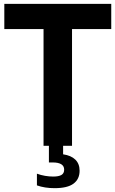

<svg xmlns="http://www.w3.org/2000/svg" viewBox="-20 -760 602 1001"><path d="M309 0V44.5Q350.5 50.5 372.8 72.2Q395 94 395 130Q395 174 363.2 197.5Q331.5 221 265 221Q213 221 172.5 206.5V145.5Q192.5 153 215 156.8Q237.5 160.5 257 160.5Q286 160.5 300.2 152.2Q314.5 144 314.5 124.5Q314.5 105.5 299.2 96.2Q284 87 255.5 87H235V0H207V-608.5H2.5V-740H560V-608.5H355.5V0Z"/></svg>

Font: Encode Sans Condensed
Style: Bold
Weight: 700
Width: 3
Designer: Multiple Designers
Foundry: Impallari Type
Version: Version 2.000